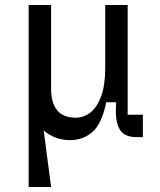

<svg xmlns="http://www.w3.org/2000/svg" viewBox="-20 -550 640 770"><path d="M95 -174V-530H185V-192Q185 -138 209 -108Q233 -78 284 -78Q315 -78 342 -98.5Q369 -119 385.5 -163.5Q402 -208 402 -277V-530H492V-90H553V0H529Q477 0 459.5 -32Q442 -64 445 -120L446 -140H406Q389 -55 351.5 -21.5Q314 12 261 12Q214 12 176 -11.5Q138 -35 116.5 -77Q95 -119 95 -174ZM155 -28 185 200H95V-219Z"/></svg>

Font: Fliege Mono Thin
Style: Regular
Weight: 100
Version: Version 0.020;Glyphs 3.3 (3306)